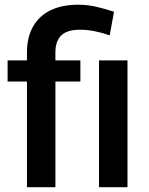

<svg xmlns="http://www.w3.org/2000/svg" viewBox="-20 -780 622 800"><path d="M92.3 0H210.9V-440.4H314.9V-528.3H210.9V-561.5Q210.9 -608.9 235.4 -632.6Q259.8 -656.2 314 -656.2Q369.6 -656.2 437 -632.8L455.1 -731Q416.5 -743.7 380.6 -752Q344.7 -760.3 305.7 -760.3Q239.3 -760.3 191.9 -737.8Q144.5 -715.3 118.7 -670.9Q92.8 -626.5 92.3 -564.5V-528.3H11.7V-440.4H92.3ZM511.2 0V-528.3H392.6V0Z"/></svg>

Font: FAU Chimera Medium
Style: Regular
Weight: 500
Version: Version 1.002;hotconv 1.0.117;makeotfexe 2.5.65602